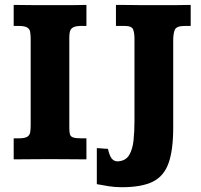

<svg xmlns="http://www.w3.org/2000/svg" viewBox="-20 -659 833 794"><path d="M36.6 0V-86.9H56.2Q81.5 -86.9 92 -93Q102.5 -99.1 104.7 -111.3Q106.9 -123.5 106.9 -141.6V-495.6Q106.9 -514.6 104.7 -527.1Q102.5 -539.6 91.8 -545.7Q81.1 -551.8 56.2 -551.8H36.6V-638.7Q80.6 -638.2 110.6 -637.9Q140.6 -637.7 168.9 -637.7Q208 -637.7 236.1 -637.7Q264.2 -637.7 287.8 -637.9Q311.5 -638.2 337.4 -638.7V-551.8H316.9Q293.9 -551.8 283.2 -546.1Q272.5 -540.5 269.5 -530Q266.6 -519.5 266.6 -505.4V-131.3Q266.6 -113.8 269 -104.2Q271.5 -94.7 282 -90.8Q292.5 -86.9 316.9 -86.9H337.4V0Q301.3 0 267.3 -0.5Q233.4 -1 185.1 -1Q140.1 -1 105.7 -0.5Q71.3 0 36.6 0ZM484.4 115.2Q455.1 115.2 430.7 111.3Q406.2 107.4 380.4 102.5V-46.4Q384.8 -46.4 394.3 -45.7Q403.8 -44.9 413.1 -44.2Q422.4 -43.5 426.3 -43.5Q433.1 -14.2 442.4 -2.9Q451.7 8.3 467.3 8.3Q499.5 6.3 513.9 -17.3Q528.3 -41 532.2 -78.4Q536.1 -115.7 536.1 -158.2Q536.1 -160.6 536.1 -180.4Q536.1 -200.2 536.1 -233.6Q536.1 -267.1 536.1 -310.1Q536.1 -353 536.1 -401.6Q536.1 -450.2 536.1 -500Q536.1 -521.5 530.8 -536.6Q525.4 -551.8 495.1 -551.8H459.5V-638.7H479.5Q520 -638.2 555.2 -637.9Q590.3 -637.7 634.3 -637.7Q647 -637.7 668.7 -637.7Q690.4 -637.7 716.6 -637.9Q742.7 -638.2 768.6 -638.7V-551.8H744.6Q710 -551.8 703.1 -536.1Q696.3 -520.5 696.3 -492.7Q696.3 -491.7 696.3 -465.1Q696.3 -438.5 696.3 -397.2Q696.3 -356 696.3 -310.1Q696.3 -264.2 696.3 -223.6Q696.3 -183.1 696.3 -157.2Q696.3 -131.3 696.3 -131.3Q696.3 -38.1 677 15.9Q657.7 69.8 611.6 92.5Q565.4 115.2 484.4 115.2Z"/></svg>

Font: Kameron
Style: Regular
Weight: 400
Designer: Vernon Adams
Foundry: Vernon Adams
Version: Version 1.100